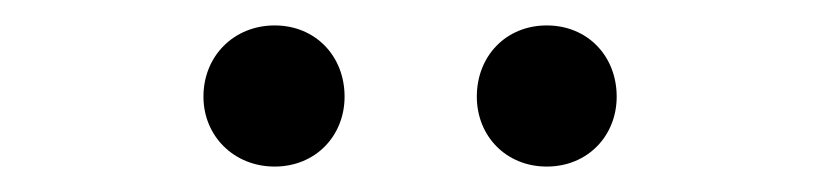

<svg xmlns="http://www.w3.org/2000/svg" viewBox="-20 -787 646 151"><path d="M196 -656C228 -656 251 -680 251 -711C251 -743 228 -767 196 -767C164 -767 140 -743 140 -711C140 -680 164 -656 196 -656ZM410 -656C442 -656 465 -680 465 -711C465 -743 442 -767 410 -767C378 -767 355 -743 355 -711C355 -680 378 -656 410 -656Z"/></svg>

Font: Bithumb Trading Sans
Style: Regular
Weight: 400
Designer: HamHyungwon
Foundry: Bithumb
Version: Version 1.300;FEAKit 1.0